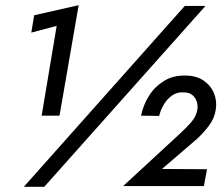

<svg xmlns="http://www.w3.org/2000/svg" viewBox="-20 -722 864 742"><path d="M694 -699 72 0H151L774 -699ZM101 -596 199 -622 141 -275H210L284 -702L112 -663ZM456 -3H768L780 -68L606 -69L741 -185Q767 -209 788 -237Q809 -265 814 -299Q819 -332 807 -361.5Q795 -391 767 -410.5Q739 -430 696 -430Q649 -431 613.5 -409Q578 -387 556 -352Q534 -317 525 -275L595 -274Q601 -298 614 -319.5Q627 -341 646.5 -354Q666 -367 690 -365Q711 -365 723 -355Q735 -345 740 -330.5Q745 -316 743 -300Q739 -273 719.5 -250.5Q700 -228 677 -207Z"/></svg>

Font: Jost Medium
Style: Italic
Weight: 500
Italic angle: -5°
Version: Version 3.710